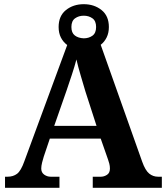

<svg xmlns="http://www.w3.org/2000/svg" viewBox="-20 -897 793 917"><path d="M4 0V-53H16Q43 -53 61.5 -67Q80 -81 96 -126L301 -682Q282 -696 271 -717.5Q260 -739 260 -768Q260 -821 295 -849Q330 -877 380 -877Q430 -877 465 -849Q500 -821 500 -768Q500 -740 489.5 -718.5Q479 -697 461 -683L659 -125Q674 -83 692.5 -68Q711 -53 735 -53H753V0H423V-53H462Q477 -53 491 -62Q505 -71 505 -92Q505 -104 502 -115.5Q499 -127 496 -135L461 -235H218L189 -149Q185 -137 181 -120.5Q177 -104 177 -92Q177 -73 191 -63Q205 -53 222 -53H264V0ZM380 -714Q404 -714 421.5 -726.5Q439 -739 439 -768Q439 -797 421.5 -809.5Q404 -822 380 -822Q356 -822 338.5 -809.5Q321 -797 321 -768Q321 -740 337.5 -727.5Q354 -715 380 -714ZM239 -296H441L388 -460Q378 -494 365.5 -536Q353 -578 345 -613Q337 -582 323.5 -541Q310 -500 298 -465Z"/></svg>

Font: Noto Serif Tibetan
Style: Bold
Weight: 700
Designer: Monotype Design Team
Foundry: Monotype Imaging Inc.
Version: Version 2.103; ttfautohint (v1.8.4.7-5d5b)